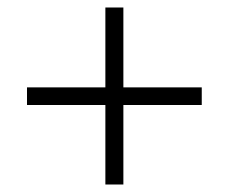

<svg xmlns="http://www.w3.org/2000/svg" viewBox="-20 -609 611 512"><path d="M309 -376H518V-329H309V-117H261V-329H52V-376H261V-589H309Z"/></svg>

Font: BC Sans Light
Style: Regular
Weight: 300
Designer: Monotype Design Team
Foundry: Monotype Imaging Inc.
Version: Version 2.000;GOOG;noto-source:20170915:90ef993387c0